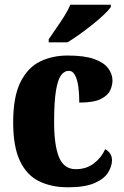

<svg xmlns="http://www.w3.org/2000/svg" viewBox="-20 -786 529 816"><path d="M269 10Q199 10 146.5 -15.5Q94 -41 65 -101.5Q36 -162 36 -266Q36 -375 67 -437Q98 -499 150 -524.5Q202 -550 267 -550Q339 -550 380.5 -535Q422 -520 440 -495.5Q458 -471 458 -444Q458 -423 448 -401.5Q438 -380 408 -365Q378 -350 317 -350Q317 -386 313 -416.5Q309 -447 299 -466Q289 -485 273 -485Q253 -485 239 -465.5Q225 -446 217.5 -398.5Q210 -351 210 -267Q210 -168 231 -117.5Q252 -67 302 -67Q347 -67 379 -91.5Q411 -116 427 -152Q456 -136 456 -105Q456 -80 439.5 -53Q423 -26 382 -8Q341 10 269 10ZM187 -619Q200 -639 218 -664.5Q236 -690 253 -717Q270 -744 279 -766H451V-756Q442 -743 421.5 -723.5Q401 -704 373.5 -682Q346 -660 318 -640Q290 -620 267 -606H187Z"/></svg>

Font: Noto Serif Tamil Condensed Black
Style: Italic
Weight: 900
Width: 3
Italic angle: -12°
Designer: Indian Type Foundry, Tom Grace, and the Monotype Design Team
Foundry: Monotype Imaging Inc.
Version: Version 2.003; ttfautohint (v1.8.4.7-5d5b)